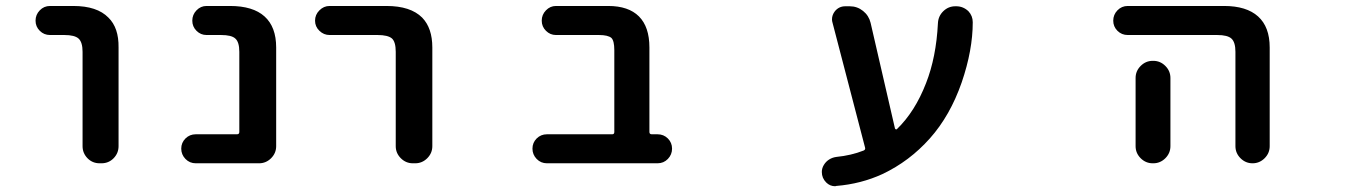

<svg xmlns="http://www.w3.org/2000/svg" viewBox="-20 -568 4540 646"><path d="M315.4 -18.6Q291 -18.6 274.4 -35.6Q257.8 -52.7 257.8 -76.2V-393.6Q257.8 -425.8 244.6 -438Q231.4 -450.2 196.3 -450.2H148.4Q127.9 -450.2 113.8 -464.4Q99.6 -478.5 99.6 -498.5Q99.6 -518.6 113.8 -533.2Q127.9 -547.9 148.4 -547.9H226.6Q306.6 -547.9 344.7 -508.8Q379.9 -474.6 378.9 -408.2V-76.2Q378.9 -52.7 362.3 -35.6Q345.7 -18.6 321.3 -18.6Z M638.7 -18.6Q618.2 -18.6 604 -33.2Q589.8 -47.9 589.8 -67.9Q589.8 -87.9 604 -102.1Q618.2 -116.2 638.7 -116.2H777.3Q785.2 -116.2 785.2 -124V-393.6Q785.2 -426.8 771.5 -438.5Q758.8 -450.2 723.6 -450.2H674.8Q655.3 -450.2 641.1 -464.4Q627 -478.5 627 -498.5Q627 -518.6 641.1 -533.2Q655.3 -547.9 674.8 -547.9H753.9Q831.1 -547.9 870.1 -512.7Q909.2 -477.5 909.2 -408.2V-76.2Q909.2 -52.7 892.1 -35.6Q875 -18.6 851.6 -18.6Z M1369.1 -18.6Q1345.7 -18.6 1328.6 -35.6Q1311.5 -52.7 1311.5 -76.2V-393.6Q1311.5 -426.8 1298.8 -438.5Q1285.2 -450.2 1250 -450.2H1088.9Q1069.3 -450.2 1054.7 -464.4Q1040 -478.5 1040 -498.5Q1040 -518.6 1054.7 -533.2Q1069.3 -547.9 1088.9 -547.9H1280.3Q1361.3 -547.9 1400.4 -508.8Q1434.6 -473.6 1434.6 -408.2V-76.2Q1434.6 -52.7 1417.5 -35.6Q1400.4 -18.6 1377 -18.6Z M1820.3 -18.6Q1799.8 -18.6 1785.6 -33.2Q1771.5 -47.9 1771.5 -67.9Q1771.5 -87.9 1785.6 -102.1Q1799.8 -116.2 1820.3 -116.2H2040Q2046.9 -116.2 2046.9 -124V-399.4Q2046.9 -430.7 2037.1 -440.4Q2025.4 -450.2 1995.1 -450.2H1850.6Q1831.1 -450.2 1816.9 -464.4Q1802.7 -478.5 1802.7 -498.5Q1802.7 -518.6 1816.9 -533.2Q1831.1 -547.9 1850.6 -547.9H2026.4Q2094.7 -547.9 2129.9 -512.7Q2165 -477.5 2165 -408.2V-124Q2165 -116.2 2172.9 -116.2H2192.4Q2212.9 -116.2 2227.1 -102.1Q2241.2 -87.9 2241.2 -67.9Q2241.2 -47.9 2227.1 -33.2Q2212.9 -18.6 2192.4 -18.6Z M2793.9 57.6Q2792 58.6 2790 58.6Q2772.5 58.6 2759.8 45.9Q2745.1 31.2 2745.1 10.7Q2745.1 -2 2752 -13.2Q2758.8 -24.4 2769.5 -31.2Q2780.3 -38.1 2793.9 -40Q2843.8 -44.9 2885.7 -61.5Q2892.6 -64.5 2890.6 -71.3L2781.2 -491.2Q2779.3 -497.1 2779.3 -502.9Q2779.3 -517.6 2789.1 -530.3Q2802.7 -546.9 2824.2 -546.9H2838.9Q2864.3 -546.9 2883.8 -531.2Q2903.3 -515.6 2909.2 -491.2L2991.2 -135.7Q2992.2 -133.8 2994.1 -132.8Q2996.1 -131.8 2998 -133.8Q3058.6 -192.4 3095.7 -288.1Q3129.9 -375 3135.7 -489.3Q3136.7 -513.7 3153.8 -530.3Q3170.9 -546.9 3194.3 -546.9H3197.3Q3220.7 -546.9 3238.3 -530.3Q3252.9 -514.6 3252.9 -493.2Q3252.9 -399.4 3215.8 -291Q3176.8 -178.7 3108.4 -102.1Q3040 -25.4 2949.2 17.6Q2877 50.8 2793.9 57.6Z M4136.7 -76.2V-393.6Q4136.7 -425.8 4123.5 -438Q4110.4 -450.2 4075.2 -450.2H3774.4Q3753.9 -450.2 3739.7 -464.4Q3725.6 -478.5 3725.6 -498.5Q3725.6 -518.6 3739.7 -533.2Q3753.9 -547.9 3774.4 -547.9H4098.6Q4173.8 -547.9 4212.9 -512.7Q4252 -477.5 4252 -408.2V-76.2Q4252 -52.7 4234.9 -35.6Q4217.8 -18.6 4194.3 -18.6Q4170.9 -18.6 4153.8 -35.6Q4136.7 -52.7 4136.7 -76.2ZM3858.4 -18.6Q3835 -18.6 3817.9 -35.6Q3800.8 -52.7 3800.8 -76.2V-305.7Q3800.8 -329.1 3817.9 -346.2Q3835 -363.3 3858.4 -363.3H3860.4Q3883.8 -363.3 3900.9 -346.2Q3918 -329.1 3918 -305.7V-76.2Q3918 -52.7 3900.9 -35.6Q3883.8 -18.6 3860.4 -18.6Z"/></svg>

Font: Rounded Mgen+ 1m medium
Style: Regular
Weight: 500
Designer: [Source Han Sans]
Ryoko NISHIZUKA  (kana & ideographs); Paul D. Hunt (Latin, Greek & Cyrillic); Wenlong ZHANG  (bopomofo
Version: Version 1.059.20150602